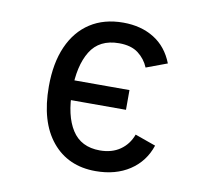

<svg xmlns="http://www.w3.org/2000/svg" viewBox="-65 -596 746 680"><g transform="rotate(10 308.0 -255.5)"><path d="M319.5 12Q220.4 12 162.7 -57.9Q105 -127.9 105 -255Q105 -338.9 131.5 -398.9Q158 -458.9 207.4 -490.9Q256.9 -523 326 -523Q390.5 -523 437.2 -493.9Q483.9 -464.9 506 -408L430.8 -380Q418.6 -409.5 393.1 -429Q367.5 -448.5 324 -448.5Q253 -448.5 221 -396.2Q189 -343.9 189 -255Q189 -164.5 221.6 -113.6Q254.1 -62.8 322 -62.8Q365 -62.8 394.7 -83.4Q424.4 -104 437.5 -140L512 -113.5Q492.5 -54.5 442 -21.2Q391.5 12 319.5 12ZM146.2 -220.5V-291.5H388.5V-220.5Z"/></g></svg>

Font: Overpass Mono Light
Style: Regular
Weight: 300
Monospace: yes
Designer: Delve Withrington, Dave Bailey
Foundry: Delve Fonts LLC
Version: Version 4.000